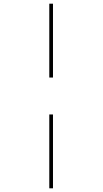

<svg xmlns="http://www.w3.org/2000/svg" viewBox="-20 -780 558 1040"><path d="M247 -360V-760H267V-360ZM247 240V-160H267V240Z"/></svg>

Font: Noto Serif Display SemiCondensed Medium
Style: Italic
Weight: 500
Width: 4
Italic angle: -12°
Designer: Monotype Design Team
Foundry: Monotype Imaging Inc.
Version: Version 2.009